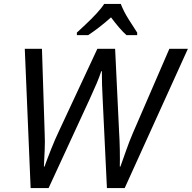

<svg xmlns="http://www.w3.org/2000/svg" viewBox="-20 -964 983 984"><path d="M137 0 107 -714H195L209 -279Q211 -238 209 -194Q207 -150 205 -110H208Q222 -149 242 -199.5Q262 -250 283 -294L479 -714H570L590 -296Q593 -249 594 -198Q595 -147 594 -110H597Q611 -148 626.5 -193Q642 -238 661 -282L848 -714H943L619 0H528L506 -460Q504 -493 503 -530.5Q502 -568 502 -599H499Q489 -569 476 -538Q463 -507 440 -457L229 0ZM374 -797Q391 -813 419 -839Q447 -865 473.5 -893.5Q500 -922 514 -944H599Q614 -905 639 -865.5Q664 -826 683 -797V-784H628Q610 -800 589.5 -824Q569 -848 549 -875Q519 -848 488.5 -824.5Q458 -801 432 -784H374Z"/></svg>

Font: Noto Sans
Style: Italic
Weight: 400
Italic angle: -12°
Designer: Monotype Design Team
Foundry: Monotype Imaging Inc.
Version: Version 2.013; ttfautohint (v1.8.4.7-5d5b)